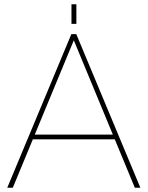

<svg xmlns="http://www.w3.org/2000/svg" viewBox="-20 -880 692 900"><path d="M612 0H638L338 -719V-720H314V-719L14 0H40L134 -227H518ZM143 -249 326 -691 509 -249ZM315 -768H338V-860H315Z"/></svg>

Font: Aspekta 50
Style: Regular
Weight: 50
Designer: Ivo Dolenc
Version: Version 2.000